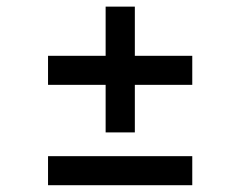

<svg xmlns="http://www.w3.org/2000/svg" viewBox="-20 -565 667 568"><path d="M122.1 -399.9H292.5V-545.4H378.9V-399.9H548.8V-314H378.9V-173.3H292.5V-314H122.1ZM122.1 -103H548.8V-17.1H122.1Z"/></svg>

Font: Atomic Age
Style: Regular
Weight: 400
Version: Version 1.007; ttfautohint (v1.4.1) -l 6 -r 46 -G 0 -x 0 -H 